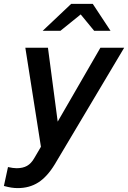

<svg xmlns="http://www.w3.org/2000/svg" viewBox="-67 -746 657 985"><path d="M24 219Q8 219 -8.5 216.5Q-25 214 -47 208L-26 111Q1 117 18 117Q50 117 71.5 105Q93 93 109 65L143 7L63 -501H179L229 -122L448 -501H570L214 97Q175 161 129.5 190Q84 219 24 219ZM152 -588 298 -726H409L500 -588H416L347 -672L243 -588Z"/></svg>

Font: Red Hat Text Medium
Style: Italic
Weight: 500
Italic angle: -12°
Designer: Pentagram, MCKL
Foundry: Pentagram, MCKL
Version: Version 1.023; ttfautohint (v1.8.3)